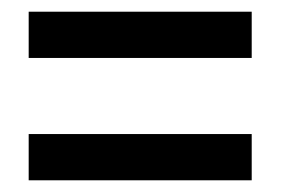

<svg xmlns="http://www.w3.org/2000/svg" viewBox="-20 -516 480 328"><path d="M29 -417V-496H410V-417ZM29 -208V-287H410V-208Z"/></svg>

Font: Noto Sans Gujarati UI ExtraCondensed Medium
Style: Regular
Weight: 500
Width: 2
Designer: Jelle Bosma - Monotype Design Team, Universal Thirst
Foundry: Monotype Imaging Inc.
Version: Version 2.106; ttfautohint (v1.8.4.7-5d5b)